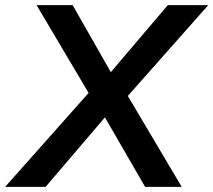

<svg xmlns="http://www.w3.org/2000/svg" viewBox="-65 -725 828 745"><path d="M-45 0 298 -386V-332L77 -705H217L377 -424H347L586 -705H743L410 -329V-388L640 0H498L328 -294H363L112 0Z"/></svg>

Font: Nunito Sans 12pt ExtraLight
Style: Italic
Weight: 200
Italic angle: -9°
Designer: Vernon Adams
Foundry: Vernon Adams
Version: Version 3.101;gftools[0.9.27]